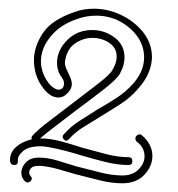

<svg xmlns="http://www.w3.org/2000/svg" viewBox="-20 -746 408 441"><path d="M13 -367Q3 -367 3 -379Q3 -396 17 -408.5Q31 -421 53 -426Q51 -430 55 -435Q68 -449 92.5 -467.5Q117 -486 143 -506Q176 -531 204.5 -553Q233 -575 238 -585Q248 -601 248 -616Q248 -636 231 -647.5Q214 -659 192 -659Q172 -659 153.5 -647Q135 -635 130 -609Q130 -608 129.5 -606.5Q129 -605 129 -603Q129 -596 131.5 -590Q134 -584 137 -578Q140 -572 142.5 -565.5Q145 -559 145 -553Q145 -542 135 -532Q126 -522 114 -522Q94 -522 76 -548Q58 -574 58 -608Q58 -639 78.5 -670Q99 -701 153 -719Q173 -726 195 -726Q229 -726 259.5 -711Q290 -696 309.5 -671Q329 -646 329 -615Q329 -598 321.5 -579.5Q314 -561 297 -542Q280 -522 257.5 -507.5Q235 -493 212 -479Q191 -466 171.5 -454Q152 -442 138 -426Q135 -423 132 -423Q128 -423 125 -428Q122 -433 127 -438Q142 -455 162 -468Q182 -481 203 -494Q226 -507 247.5 -521Q269 -535 286 -554Q311 -583 311 -614Q311 -640 296 -661.5Q281 -683 256 -696.5Q231 -710 201 -710Q179 -710 159 -703Q119 -690 96.5 -662.5Q74 -635 74 -605Q74 -591 79.5 -576.5Q85 -562 97 -549Q108 -540 114 -540Q127 -540 127 -555Q127 -561 122 -568Q111 -582 111 -602Q111 -630 134 -653.5Q157 -677 192 -677Q220 -677 243 -660Q266 -643 266 -614Q266 -606 263.5 -596.5Q261 -587 255 -576Q247 -563 217.5 -540Q188 -517 154 -492Q131 -474 109 -457.5Q87 -441 72 -428H75Q95 -428 119.5 -421.5Q144 -415 168 -407Q197 -399 224 -392Q251 -385 275 -385Q284 -385 284 -376Q284 -367 275 -367Q250 -367 222 -374Q194 -381 167 -389Q148 -395 128.5 -400Q109 -405 92 -408Q87 -409 82.5 -409.5Q78 -410 73 -410Q46 -410 33 -399Q20 -388 21 -377V-375Q21 -367 13 -367ZM261 -325Q236 -325 208.5 -332Q181 -339 153 -346Q133 -352 113.5 -357.5Q94 -363 75 -365H68Q56 -365 51.5 -360Q47 -355 47 -350Q47 -345 50 -342Q53 -339 53 -336Q53 -331 47.5 -328Q42 -325 37 -330Q29 -338 29 -349Q29 -362 39.5 -373Q50 -384 69 -384Q89 -384 111 -377.5Q133 -371 155 -364Q183 -357 210 -350Q237 -343 261 -343Q285 -343 298.5 -357Q312 -371 312 -387Q312 -407 295 -420Q291 -423 291 -428Q291 -433 296 -436Q301 -439 305 -436Q330 -415 330 -388Q330 -364 311.5 -344.5Q293 -325 261 -325Z"/></svg>

Font: Neonderthaw
Style: Regular
Weight: 400
Designer: Robert E. Leuschke
Foundry: Robert E. Leuschke
Version: Version 1.010; ttfautohint (v1.8.3)